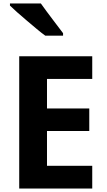

<svg xmlns="http://www.w3.org/2000/svg" viewBox="-20 -1079 610 1099"><path d="M90 0V-757H508V-627H249V-458H491V-329H249V-130H508V0ZM239 -875Q218 -890 190.5 -913Q163 -936 133.5 -961Q104 -986 78.5 -1008.5Q53 -1031 37 -1047V-1059H214Q246 -1014 281.5 -967.5Q317 -921 341 -889V-875Z"/></svg>

Font: Menbere
Style: Regular
Weight: 400
Designer: Aleme Tadesse
Foundry: Sorkin Type Co
Version: Version 1.000